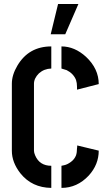

<svg xmlns="http://www.w3.org/2000/svg" viewBox="-20 -916 528 941"><path d="M228.5 -748 264.6 -896.5H364.3L299.8 -748ZM38.1 -176.8Q38.1 -120.1 80.1 -66.4Q136.7 3.9 231.4 4.9V-103.5Q173.8 -103.5 152.3 -154.3Q146.5 -168 146.5 -176.8V-505.9Q146.5 -532.2 170.9 -556.6Q196.3 -579.1 231.4 -580.1V-688.5Q121.1 -688.5 65.4 -594.7Q38.1 -548.8 38.1 -505.9ZM281.2 4.9Q358.4 4.9 415 -55.7Q463.9 -109.4 463.9 -177.7L358.4 -203.1Q358.4 -192.4 357.4 -189.5Q357.4 -168.9 352.5 -154.3Q344.7 -134.8 327.1 -122.1Q309.6 -109.4 294.9 -106.4L281.2 -103.5ZM281.2 -580.1Q281.2 -580.1 306.6 -572.3Q339.8 -555.7 352.5 -524.4Q357.4 -509.8 357.4 -491.2V-476.6L463.9 -503.9Q463.9 -579.1 401.4 -637.7Q345.7 -688.5 281.2 -688.5Z"/></svg>

Font: Post No Bills Colombo
Style: Bold
Weight: 800
Designer: Kosala Senevirathne, Siva Puranthara, Lasantha Premarathna, Tharique Azeez
Foundry: Mooniak
Version: Version 1.220 ; ttfautohint (v1.5)